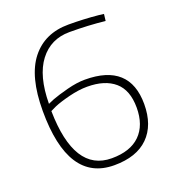

<svg xmlns="http://www.w3.org/2000/svg" viewBox="-125 -770 809 880"><g transform="rotate(-20 280.0 -330.0)"><path d="M472 -626Q390 -635 298.5 -635Q207 -635 153 -564.5Q99 -494 98 -358L126 -370Q155 -381 203 -393.5Q251 -406 290 -406Q508 -406 508 -208Q508 -105 450.5 -48Q393 9 284 9Q60 9 60 -337Q60 -505 125 -587Q190 -669 306 -669Q380 -669 452 -662L476 -659ZM289 -372Q248 -372 200 -360Q152 -348 124 -336L97 -323Q102 -25 284 -25Q375 -25 422.5 -72Q470 -119 470 -204.5Q470 -290 422.5 -331Q375 -372 289 -372Z"/></g></svg>

Font: Titillium Web ExtraLight
Style: Regular
Weight: 275
Version: Version 1.002;PS 57.000;hotconv 1.0.70;makeotf.lib2.5.55311